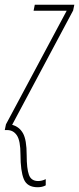

<svg xmlns="http://www.w3.org/2000/svg" viewBox="-52 -546 332 806"><path d="M106 240Q126 240 140 232V206Q124 214 108 214Q79 214 69.5 188Q60 162 60 105Q60 41 44.5 13.5Q29 -14 -1 -22L255 -502L260 -526H94L89 -501H228L-27 -24L-32 0H-22Q4 0 19 22.5Q34 45 34 103Q34 172 48 206Q62 240 106 240Z"/></svg>

Font: Noto Sans Display Condensed Thin
Style: Italic
Weight: 250
Width: 3
Italic angle: -12°
Designer: Monotype Design Team
Foundry: Monotype Imaging Inc.
Version: Version 1.900